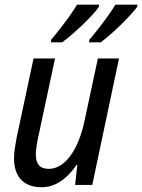

<svg xmlns="http://www.w3.org/2000/svg" viewBox="-20 -786 604 816"><path d="M156.2 9.8Q119.1 9.8 93 -4.4Q66.9 -18.6 53.2 -45.9Q39.6 -73.2 39.6 -112.3Q39.6 -131.8 43 -155.3Q46.4 -178.7 50.8 -201.7L122.6 -537.6H213.9L142.1 -201.7Q137.7 -180.7 135 -161.9Q132.3 -143.1 132.3 -127.4Q132.3 -99.1 145.5 -83.7Q158.7 -68.4 187.5 -68.4Q219.7 -68.4 249.3 -92Q278.8 -115.7 302.5 -162.4Q326.2 -209 340.3 -277.3L396 -537.6H485.8L372.1 0H299.3L308.6 -85.4H305.2Q288.1 -59.6 265.9 -38.1Q243.7 -16.6 216.3 -3.4Q189 9.8 156.2 9.8ZM358.9 -606 359.9 -617.2Q380.9 -642.1 401.6 -668.7Q422.4 -695.3 440.4 -720.7Q458.5 -746.1 470.2 -766.1H564L563.5 -757.3Q552.7 -743.2 534.4 -722.9Q516.1 -702.6 493.9 -680.9Q471.7 -659.2 449.2 -639.6Q426.8 -620.1 408.2 -606ZM196.3 -606 197.3 -617.2Q218.3 -642.1 239 -668.7Q259.8 -695.3 277.6 -720.7Q295.4 -746.1 307.6 -766.1H400.9L400.4 -757.3Q390.6 -742.7 372.3 -722.7Q354 -702.6 331.5 -681.2Q309.1 -659.7 286.4 -640.1Q263.7 -620.6 244.1 -606Z"/></svg>

Font: Open Sans SemiCondensed Medium
Style: Italic
Weight: 500
Width: 4
Italic angle: -12°
Designer: Monotype Design Team
Foundry: Monotype Imaging Inc.
Version: Version 3.000